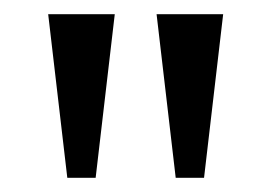

<svg xmlns="http://www.w3.org/2000/svg" viewBox="-20 -734 384 271"><path d="M75 -483 48 -714H142L115 -483ZM228 -483 201 -714H295L268 -483Z"/></svg>

Font: Noto Serif Thai ExtraCondensed
Style: Regular
Weight: 400
Width: 2
Designer: Monotype Design Team
Foundry: Monotype Imaging Inc.
Version: Version 2.002; ttfautohint (v1.8.4.7-5d5b)